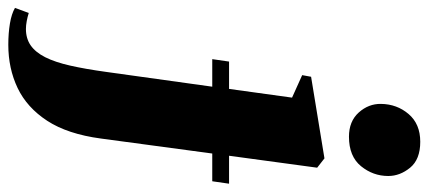

<svg xmlns="http://www.w3.org/2000/svg" viewBox="-440 -490 1057 474"><g transform="rotate(90 89.0 -253.5)"><path d="M-37 255Q-65.5 255 -89.5 251Q-113.5 247 -128 238.5L-115.5 204.5Q-106 207.5 -95.5 209.5Q-85 211.5 -76 211.5Q-52.5 211.5 -35.5 199.8Q-18.5 188 -6.2 163.8Q6 139.5 14.5 102Q23 64.5 30 13.5L66.5 -248.5H-1.5L4.5 -290H72L93.5 -445.5L38 -470.5L42 -492.5L243.5 -525.5L266.5 -507.5L237 -290H306L300 -248.5H231.5L194.5 26.5Q183.5 108.5 150.8 158.8Q118 209 69.8 232Q21.5 255 -37 255ZM190 -586Q152 -586 130.2 -610.2Q108.5 -634.5 109 -665Q109.5 -704.5 134 -733.2Q158.5 -762 202.5 -762Q246 -762 266.5 -737Q287 -712 287 -683Q287 -645.5 262.8 -615.8Q238.5 -586 190 -586Z"/></g></svg>

Font: Merriweather 120pt Black
Style: Italic
Weight: 900
Italic angle: -7.8°
Version: Version 2.101